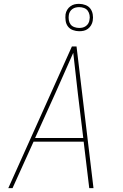

<svg xmlns="http://www.w3.org/2000/svg" viewBox="-20 -976 640 996"><path d="M23 0 353 -735H377L465 0H443L414 -241H154L45 0ZM162 -260H412L384 -490Q378 -543 372 -596Q366 -649 360 -702Q336 -649 313 -596Q290 -543 266 -490ZM391 -814Q374 -814 358 -820Q342 -826 332.5 -838.5Q323 -851 320.5 -868Q318 -885 320 -902Q322 -914 328.5 -925Q335 -936 345.5 -943.5Q356 -951 367 -953.5Q378 -956 390 -956Q407 -956 423 -950Q439 -944 448.5 -931.5Q458 -919 461 -902Q464 -885 461 -868Q459 -856 452.5 -845Q446 -834 436 -826.5Q426 -819 414.5 -816.5Q403 -814 391 -814ZM391 -831Q400 -831 408.5 -833Q417 -835 425 -840.5Q433 -846 438 -854.5Q443 -863 444 -872Q447 -885 444.5 -898Q442 -911 435 -920.5Q428 -930 416 -934.5Q404 -939 391 -939Q382 -939 373 -937Q364 -935 356 -929.5Q348 -924 343 -915.5Q338 -907 337 -898Q335 -885 337 -872Q339 -859 346 -849.5Q353 -840 365.5 -835.5Q378 -831 391 -831Z"/></svg>

Font: Iosevka Thin Extended
Style: Italic
Weight: 100
Width: 7
Italic angle: -9°
Monospace: yes
Designer: Belleve Invis
Foundry: Belleve Invis
Version: Version 32.5.0; ttfautohint (v1.8.4)